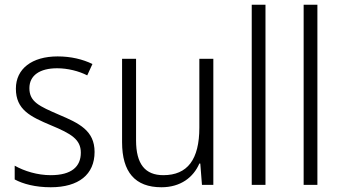

<svg xmlns="http://www.w3.org/2000/svg" viewBox="-20 -780 1439 810"><path d="M379 -139C379 -229 314 -260 229 -296C146 -332 104 -350 104 -408C104 -462 148 -492 221 -492C266 -492 313 -480 348 -462L370 -510C329 -530 279 -542 223 -542C115 -542 47 -490 47 -406C47 -317 108 -288 196 -251C280 -216 321 -192 321 -136C321 -77 282 -41 194 -41C138 -41 83 -58 42 -81V-23C77 -4 129 10 194 10C312 10 379 -44 379 -139Z M880 -532H821V-242C821 -107 771 -41 669 -41C593 -41 554 -87 554 -188V-532H495V-180C495 -54 550 10 661 10C742 10 796 -32 821 -90H825L832 0H880Z M1100 0V-760H1042V0Z M1319 0V-760H1261V0Z"/></svg>

Font: Noto Sans Bengali SemiCondensed Light
Style: Regular
Weight: 300
Width: 4
Designer: Joana Ranito - Universal Thirst; Jelle Bosma - Monotype Design Team
Foundry: Universal Thirst ehf.
Version: Version 3.000